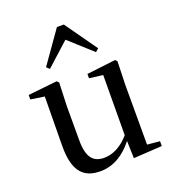

<svg xmlns="http://www.w3.org/2000/svg" viewBox="-146 -921 953 1049"><g transform="rotate(-20 330.0 -396.0)"><path d="M454 10 620 0V-28L547 -35V-383L551 -518L541 -529L373 -509V-484L452 -474L450 -125C408 -76 357 -47 304 -47C242 -47 207 -81 207 -183V-383L212 -518L201 -529L32 -511V-485L112 -473L109 -186C108 -37 163 15 259 15C337 15 401 -27 451 -91ZM458 -605 476 -621 344 -807H304L173 -621L190 -605L324 -726Z"/></g></svg>

Font: Noto Serif HK Medium
Style: Regular
Weight: 500
Designer: Ryoko NISHIZUKA 西塚涼子 (kana & ideographs); Frank Grießhammer (Latin, Greek & Cyrillic); Wenlong ZHANG 张文龙 (bopomofo); San
Foundry: Adobe
Version: Version 2.001;hotconv 1.1.0;makeotfexe 2.6.0